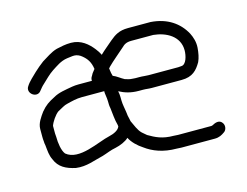

<svg xmlns="http://www.w3.org/2000/svg" viewBox="-75 -615 936 729"><g transform="rotate(-15 393.0 -250.5)"><path d="M506 -252H623C666.3 -252 684.6 -272.8 701 -301C708.1 -316.4 711.4 -334.4 713 -355C714.5 -377.1 708.1 -396.7 700 -413C675.3 -458.8 631.2 -490.3 566 -495H477C441.9 -495 424.3 -482.9 404 -466C388.9 -452.5 369.9 -437.9 355 -423C354.3 -423 354 -423.3 354 -424C350.7 -431.3 345.3 -439.7 338 -449C319.3 -472.7 292.8 -497 253 -497C231.7 -497 213.5 -492.9 196 -489C171.9 -482.4 152.2 -467 133 -456C123 -448.5 104.7 -433.7 96 -425C83 -412 64.8 -396.6 55 -381C35.7 -355.2 76.9 -324.9 95 -352C101.7 -359.8 104.6 -364.7 114 -373C130.3 -387.8 142.6 -401.8 161 -414C179.2 -425.4 198.1 -440.3 224 -444L240 -446C244 -446.7 248.3 -447 253 -447C262.7 -447 274.1 -441.9 281 -436C299.2 -421.5 310 -405.9 314 -378C310 -373.3 306.3 -368.7 303 -364L298 -355C294 -349.7 292.3 -343.7 293 -337H240C231.3 -337 223 -336.3 215 -335C187.2 -329.9 160.3 -326.8 139 -314C115.1 -302 101.4 -292.9 84 -272C71.3 -254.4 56 -233.9 56 -211V-180C56 -174 56.3 -168.3 57 -163C57 -157.7 57.7 -152 59 -146C61.5 -123.1 62 -106 71 -88C84.2 -54.9 111.2 -41.1 149 -33C190.7 -27.4 224.7 -43.4 259 -51C278.5 -56.9 293.5 -64.3 314 -68C333.1 -72.1 355.7 -81.7 367 -93C377 -73.1 396.5 -54.9 415 -43C445 -20.5 485 -5 537 -5C543.7 -4.3 550 -4 556 -4H687C704.2 -4 715.3 -10.4 726 -18C735.8 -24.1 740.3 -40.5 732.5 -52.5C722.1 -68.6 704.8 -62.9 691 -55L687 -54H556C550.7 -54 545 -54.3 539 -55C494.6 -55 469.3 -68.1 442 -84C436 -88.7 430.3 -93.5 425 -98.5C410.8 -111.9 403.8 -133.4 395 -151L393 -161C392.3 -164.3 391.3 -168.7 390 -174L388 -190C386.1 -203.5 382 -222 382 -235C382 -245 381.7 -253.7 381 -261L379 -273C400.1 -261.5 424 -254 455 -254H471C484.6 -254 492.1 -252 506 -252ZM471 -304H455C450.3 -304 445.7 -304.3 441 -305C432.7 -305 422.1 -309 415 -311C401.2 -317.9 388.6 -329.5 374 -335C371.6 -342.1 369.9 -351.7 369 -360C369 -362 368.7 -363.7 368 -365C370 -367 371.7 -369 373 -371C392.6 -390.6 417.5 -410.5 438 -429C448.3 -439.3 457.6 -445 477 -445H563C612.9 -440 663 -413.6 663 -358C663 -337.4 654.9 -303 635 -303C631 -302.3 627 -302 623 -302H506C492.9 -302 485.2 -304 471 -304ZM332 -233C332 -229.7 332.7 -224.7 334 -218C336.8 -195.3 338.1 -171.6 344 -151C344 -149 344.3 -146.7 345 -144C340.2 -129.5 319.6 -120.7 303 -117C256.2 -107 170.1 -57.7 123 -97C111.3 -111.6 107 -142.4 107 -167C106.3 -171.7 106 -176 106 -180V-210C111.2 -225.5 127.3 -248.9 140 -258L162 -270C168 -273.3 174 -275.7 180 -277C198.7 -281.7 218.5 -287 240 -287H328V-280C330.6 -263.1 332 -251.9 332 -233Z"/></g></svg>

Font: HoneyBee
Style: Book
Weight: 300
Foundry: Cannot Into Space Fonts
Version: Version 0.89